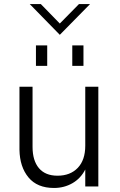

<svg xmlns="http://www.w3.org/2000/svg" viewBox="-20 -912 588 939"><path d="M272.5 -741.7 125.5 -892.1H179.7L272.5 -796.9L366.2 -892.1H420.4ZM155.8 -589.8V-689.9H210.9V-589.8ZM333.5 -589.8V-689.9H388.2V-589.8ZM244.1 7.3Q162.1 7.3 119.4 -44.2Q76.7 -95.7 75.2 -179.2V-487.8H139.2V-193.8Q139.2 -126.5 170.4 -89.6Q201.7 -52.7 261.2 -52.7Q323.7 -52.7 360.4 -91.1Q397 -129.4 397 -199.7V-487.8H460.9V0H397V-83Q374.5 -39.1 334 -15.9Q293.5 7.3 244.1 7.3Z"/></svg>

Font: HK Grotesk Legacy
Style: Regular
Weight: 400
Designer: Alfredo Marco Pradil
Foundry: Hanken Design Co.
Version: Version 2.022;PS 002.022;hotconv 1.0.88;makeotf.lib2.5.64775